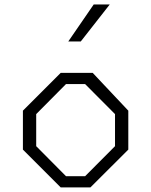

<svg xmlns="http://www.w3.org/2000/svg" viewBox="-20 -818 660 838"><path d="M245 0H374.5L540 -165V-335L384.5 -500H245L80 -335V-165ZM138 -180V-320L268 -451H351.5L482 -320V-180L351.5 -49H268ZM278 -637 389 -798.5H459L332.5 -637Z"/></svg>

Font: Monaspace Krypton ExtraLight
Style: Regular
Weight: 200
Designer: Riley Cran & the Lettermatic Team
Foundry: Lettermatic
Version: Version 1.101 (Monaspace Krypton)